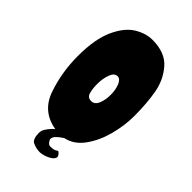

<svg xmlns="http://www.w3.org/2000/svg" viewBox="-262 -805 1067 1067"><g transform="rotate(45 272.0 -271.5)"><path d="M261 76Q261 84 270 95.5Q279 107 289 107Q317 107 327 100.5Q337 94 340 94Q344 94 352 104Q360 114 360 119Q360 138 331 153.5Q302 169 272 171Q243 171 215 158Q204 153 198 137.5Q192 122 192 99Q192 81 201 66Q210 51 229 30Q230 29 242 19Q122 -1 82.5 -116Q43 -231 43 -357Q43 -490 79.5 -570Q116 -650 168.5 -682Q221 -714 273 -714Q373 -714 423 -656.5Q473 -599 487 -520.5Q501 -442 501 -343Q501 -269 480.5 -190.5Q460 -112 417.5 -53Q375 6 312 19Q285 37 273 50Q261 63 261 76ZM229 -325Q229 -284 237 -258Q245 -232 272 -232Q299 -232 312 -262Q325 -292 325 -334Q325 -374 312.5 -404Q300 -434 279 -434Q254 -434 241.5 -399.5Q229 -365 229 -325Z"/></g></svg>

Font: Barriecito
Style: Regular
Weight: 400
Designer: Pablo Cosgaya & Sergio Jiménez
Foundry: Pablo Cosgaya & Sergio Jiménez
Version: Version 1.001